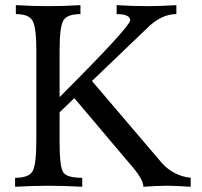

<svg xmlns="http://www.w3.org/2000/svg" viewBox="-20 -713 770 733"><path d="M708 0Q647.5 -3.9 619.1 -3.9Q580.1 -3.9 527.3 0Q527.3 -29.8 477.1 -85.9L263.7 -338.4L207.5 -284.2V-169.9Q207.5 -75.2 221.7 -54.7Q235.8 -34.2 293.9 -34.2V0Q220.7 -3.9 163.1 -3.9Q114.7 -3.9 37.6 0V-34.2Q91.3 -34.2 105 -60.3Q118.7 -86.4 118.7 -179.2V-522.5Q118.7 -606 105 -632.6Q91.3 -659.2 40.5 -659.2V-693.4Q108.9 -689.5 163.1 -689.5Q223.6 -689.5 287.1 -693.4V-659.2Q237.3 -659.2 222.4 -635.5Q207.5 -611.8 207.5 -521.5V-342.3Q471.7 -606.4 477.1 -634.8Q477.1 -659.2 425.3 -659.2V-693.4Q486.8 -689.5 545.9 -689.5Q588.9 -689.5 653.3 -693.4V-659.2Q593.8 -659.2 538.6 -602.5L331.1 -403.8L599.1 -89.4Q643.1 -41.5 708 -34.2Z"/></svg>

Font: Kelvinch
Style: Regular
Weight: 400
Designer: Paul James MIller
Foundry: High-Logic / Made with FontCreator
Version: Version 3.30 September 23, 2016